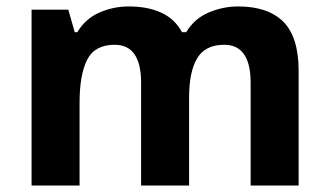

<svg xmlns="http://www.w3.org/2000/svg" viewBox="-20 -576 1022 596"><path d="M719 -556Q812 -556 859.5 -508.5Q907 -461 907 -356V0H758V-319Q758 -437 676 -437Q617 -437 592 -395Q567 -353 567 -274V0H418V-319Q418 -437 336 -437Q274 -437 250.5 -390.5Q227 -344 227 -257V0H78V-546H192L212 -476H220Q245 -518 288.5 -537Q332 -556 379 -556Q439 -556 481 -536.5Q523 -517 545 -476H558Q583 -518 627.5 -537Q672 -556 719 -556Z"/></svg>

Font: Noto Sans Balinese
Style: Bold
Weight: 700
Designer: Aditya Bayu, David Williams
Foundry: David Williams
Version: Version 2.005; ttfautohint (v1.8.4.7-5d5b)